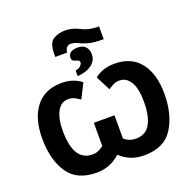

<svg xmlns="http://www.w3.org/2000/svg" viewBox="-180 -1270 1461 1460"><g transform="rotate(-20 550.0 -539.5)"><path d="M361 -925H456Q464 -979 504 -979Q531 -979 557.5 -965.5Q584 -952 626.5 -939Q669 -926 745 -926H753V-1029H746Q670 -1029 613.5 -1059Q557 -1089 497 -1089Q444 -1089 402.5 -1063.5Q361 -1038 361 -952ZM471 -730Q538 -732 584 -765Q630 -798 629 -851Q629 -888 607.5 -911Q586 -934 546 -934Q467 -934 467 -878Q467 -858 482 -851.5Q497 -845 512 -840.5Q527 -836 527 -821Q527 -809 513.5 -794.5Q500 -780 471 -775ZM358 10Q469 10 549 -65Q587 -29 634.5 -9.5Q682 10 742 10Q905 10 975 -101Q1045 -212 1045 -378Q1045 -539 973.5 -631Q902 -723 765 -723Q669 -723 604 -671L664 -553Q680 -564 704 -577Q728 -590 757 -590Q811 -590 844.5 -537Q878 -484 878 -374Q878 -258 841.5 -194.5Q805 -131 726 -131Q670 -131 632 -167V-354H465V-167Q446 -151 423.5 -141Q401 -131 375 -131Q222 -131 222 -377Q222 -475 253 -532.5Q284 -590 343 -590Q374 -590 397 -577Q420 -564 436 -553L496 -671Q431 -723 338 -723Q201 -723 128 -630.5Q55 -538 55 -376Q55 -204 126.5 -97Q198 10 358 10Z"/></g></svg>

Font: Noto Sans UI Extra
Style: Regular
Weight: 800
Designer: Monotype Design Team
Foundry: Monotype Imaging Inc.
Version: Version 1.901